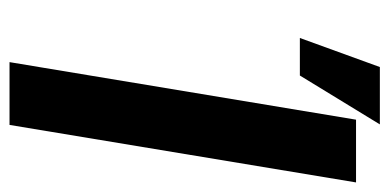

<svg xmlns="http://www.w3.org/2000/svg" viewBox="-227 -590 817 403"><g transform="rotate(90 181.5 -388.5)"><path d="M362.9 -727.3 242.2 0H110.4L231.2 -727.3ZM59.7 -609.4 120.7 -777.3H241.1L138.5 -609.4Z"/></g></svg>

Font: Inter P Semi Bold
Style: Italic
Weight: 600
Italic angle: 9.39999°
Designer: Rasmus Andersson
Foundry: rsms
Version: Version 3.018;git-588b23468